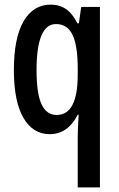

<svg xmlns="http://www.w3.org/2000/svg" viewBox="-20 -570 513 830"><path d="M316 21Q316 5 317 -19Q318 -43 320 -74H316Q273 10 195 10Q122 10 81 -61Q40 -132 40 -267Q40 -406 82 -478Q124 -550 199 -550Q237 -550 265 -531Q293 -512 315 -469H321L331 -540H412V240H316ZM225 -73Q316 -73 316 -247V-273Q316 -373 293.5 -419.5Q271 -466 222 -466Q138 -466 138 -266Q138 -166 159.5 -119.5Q181 -73 225 -73Z"/></svg>

Font: Noto Sans Georgian ExtraCondensed Medium
Style: Regular
Weight: 500
Width: 2
Designer: Monotype Design Team, Akaki Razmadze
Foundry: Google LLC
Version: Version 2.005; ttfautohint (v1.8.4.7-5d5b)